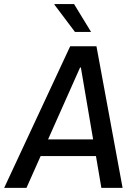

<svg xmlns="http://www.w3.org/2000/svg" viewBox="-43 -910 663 930"><path d="M-22.8 0 297 -686H424.2L550.8 0H448L348.8 -582.8H344.8L85.2 0ZM110.2 -154.2 121.8 -234.8H468.5L457 -154.2ZM320.2 -755.2 220.8 -887.2V-890.2H315.8L398.2 -755.2Z"/></svg>

Font: Chivo Mono Medium
Style: Italic
Weight: 500
Italic angle: -8.05°
Monospace: yes
Designer: Hector Gatti
Foundry: Omnibus-Type
Version: Version 1.008